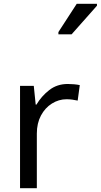

<svg xmlns="http://www.w3.org/2000/svg" viewBox="-20 -986 528 1006"><path d="M335 -546Q350 -546 367.5 -544.5Q385 -543 398 -540L387 -459Q374 -462 358.5 -464Q343 -466 329 -466Q288 -466 252 -443.5Q216 -421 194.5 -380.5Q173 -340 173 -286V0H85V-536H157L167 -438H171Q197 -482 238 -514Q279 -546 335 -546ZM286 -806V-818L382 -966H488V-956L355 -806Z"/></svg>

Font: Noto Sans Tifinagh Azawagh
Style: Regular
Weight: 400
Designer: JamraPatel
Foundry: JamraPatel LLC
Version: Version 2.006; ttfautohint (v1.8.4.7-5d5b)